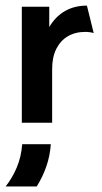

<svg xmlns="http://www.w3.org/2000/svg" viewBox="-27 -441 365 690"><path d="M51.4 0V-416.7H150V-343.8Q171.5 -380.6 205.6 -400.7Q239.6 -420.8 285.4 -420.8L309.7 -322.2Q302.8 -324.3 295.1 -325.3Q287.5 -326.4 279.9 -326.4Q243.8 -326.4 217 -310.8Q190.3 -295.1 175.3 -265.3Q160.4 -235.4 160.4 -193.1V0ZM-6.9 229.2Q17.4 198.6 33.3 160.8Q49.3 122.9 52.8 77.1H155.6Q152.8 118.8 139.6 156.9Q126.4 195.1 104.9 229.2Z"/></svg>

Font: Afacad Flux SemiBold
Style: Regular
Weight: 600
Designer: Kristian Moeller
Foundry: Dicotype
Version: Version 1.100